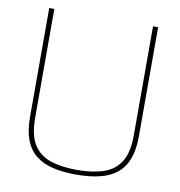

<svg xmlns="http://www.w3.org/2000/svg" viewBox="-82 -808 832 889"><g transform="rotate(10 334.0 -363.0)"><path d="M334 6Q272 6 224 -5.5Q176 -17 143.5 -43Q111 -69 94.5 -112.5Q78 -156 78 -220V-732H102V-220Q102 -139 129.5 -95Q157 -51 209 -33.5Q261 -16 334 -16Q407 -16 459 -33.5Q511 -51 538.5 -95Q566 -139 566 -220V-732H590V-220Q590 -156 573.5 -112.5Q557 -69 524.5 -43Q492 -17 444 -5.5Q396 6 334 6Z"/></g></svg>

Font: Exo Thin Thin
Style: Regular
Weight: 250
Version: Version 2.000